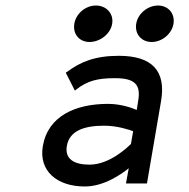

<svg xmlns="http://www.w3.org/2000/svg" viewBox="-20 -664 683 695"><path d="M529 -512C566 -512 602 -541 608 -578C614 -615 589 -644 552 -644C515 -644 479 -615 473 -578C467 -541 492 -512 529 -512ZM304 -512C342 -512 380 -541 386 -578C392 -615 365 -644 327 -644C290 -644 255 -615 249 -578C243 -541 267 -512 304 -512ZM218 -401 251 -336 256 -340C297 -372 334 -381 396 -381C467 -381 491 -359 480 -298L475 -266C461 -272 420 -288 371 -288C256 -288 154 -246 135 -135C120 -46 185 11 287 11C357 11 420 -34 446 -55L436 0H512L563 -298C582 -409 529 -462 410 -462C324 -462 271 -440 223 -404ZM222 -136C232 -193 289 -209 357 -209C405 -209 449 -194 462 -189L454 -143C444 -133 378 -68 304 -68C247 -68 214 -89 222 -136Z"/></svg>

Font: Charger Monospace
Style: Regular
Weight: 400
Designer: Jasper
Foundry: Cannot Into Space Fonts
Version: Version 0.980